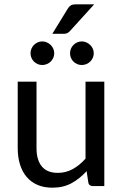

<svg xmlns="http://www.w3.org/2000/svg" viewBox="-20 -851 565 878"><path d="M61 0ZM147 -477.5V-173.3Q147 -119.6 171.1 -90.1Q195.3 -60.5 244.6 -60.5Q281.2 -60.5 312.7 -77.9Q344.2 -95.2 371.1 -125.5V-477.5H457V0H405.3Q396.5 0 390.6 -4.2Q384.8 -8.3 383.8 -17.6L376 -68.4Q345.2 -34.2 307.4 -13.4Q269.5 7.3 219.7 7.3Q180.7 7.3 151.1 -5.6Q121.6 -18.6 101.6 -42.2Q81.5 -65.9 71.3 -99.4Q61 -132.8 61 -173.3V-477.5ZM410.6 -831.1 300.3 -709.5Q293.5 -702.1 286.9 -699.2Q280.3 -696.3 270.5 -696.3H219.2L289.1 -810.1Q295.4 -820.8 303.2 -825.9Q311 -831.1 326.7 -831.1ZM228 -607.4Q228 -596.2 223.6 -586.4Q219.2 -576.7 211.7 -569.3Q204.1 -562 194.1 -557.9Q184.1 -553.7 173.3 -553.7Q162.1 -553.7 152.3 -557.9Q142.6 -562 135.3 -569.3Q127.9 -576.7 123.8 -586.4Q119.6 -596.2 119.6 -607.4Q119.6 -618.7 123.8 -628.4Q127.9 -638.2 135.3 -645.5Q142.6 -652.8 152.3 -657.2Q162.1 -661.6 173.3 -661.6Q184.1 -661.6 194.1 -657.2Q204.1 -652.8 211.7 -645.5Q219.2 -638.2 223.6 -628.4Q228 -618.7 228 -607.4ZM408.7 -607.4Q408.7 -596.2 404.3 -586.4Q399.9 -576.7 392.3 -569.3Q384.8 -562 374.8 -557.9Q364.7 -553.7 354 -553.7Q342.8 -553.7 333 -557.9Q323.2 -562 315.9 -569.3Q308.6 -576.7 304.4 -586.4Q300.3 -596.2 300.3 -607.4Q300.3 -618.7 304.4 -628.4Q308.6 -638.2 315.9 -645.5Q323.2 -652.8 333 -657.2Q342.8 -661.6 354 -661.6Q364.7 -661.6 374.8 -657.2Q384.8 -652.8 392.3 -645.5Q399.9 -638.2 404.3 -628.4Q408.7 -618.7 408.7 -607.4Z"/></svg>

Font: Carlito
Style: Regular
Weight: 400
Designer: Lukasz Dziedzic
Foundry: tyPoland Lukasz Dziedzic
Version: Version 1.103; Beta1; all basic design good, some composites